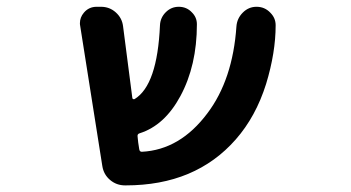

<svg xmlns="http://www.w3.org/2000/svg" viewBox="-20 -568 1040 569"><path d="M350.6 -18.6Q325.2 -18.6 306.2 -34.7Q287.1 -50.8 283.2 -76.2L217.8 -490.2Q216.8 -495.1 216.8 -499Q216.8 -516.6 228.5 -530.3Q243.2 -547.9 266.6 -547.9H279.3Q304.7 -547.9 323.2 -531.2Q341.8 -514.6 344.7 -490.2L372.1 -278.3Q372.1 -275.4 374.5 -274.4Q377 -273.4 378.9 -274.4Q446.3 -315.4 454.1 -493.2Q455.1 -515.6 471.2 -531.7Q487.3 -547.9 509.8 -547.9Q533.2 -547.9 548.8 -531.2Q563.5 -516.6 563.5 -496.1Q563.5 -374 514.6 -283.2Q467.8 -196.3 393.6 -172.9Q386.7 -170.9 387.7 -163.6Q388.7 -156.2 389.6 -145.5Q391.6 -133.8 392.6 -126Q393.6 -118.2 400.4 -118.2Q513.7 -124 594.7 -232.4Q669.9 -332 680.7 -490.2Q682.6 -513.7 699.7 -530.8Q716.8 -547.9 740.2 -547.9Q764.6 -547.9 781.2 -530.3Q796.9 -514.6 796.9 -493.2Q796.9 -412.1 768.6 -319.3Q738.3 -222.7 678.7 -154.8Q619.1 -86.9 537.6 -52.7Q456.1 -18.6 352.5 -18.6Z"/></svg>

Font: Rounded Mgen+ 2m medium
Style: Regular
Weight: 500
Designer: [Source Han Sans]
Ryoko NISHIZUKA  (kana & ideographs); Paul D. Hunt (Latin, Greek & Cyrillic); Wenlong ZHANG  (bopomofo
Version: Version 1.059.20150602